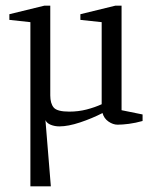

<svg xmlns="http://www.w3.org/2000/svg" viewBox="-20 -436 540 676"><path d="M87 220V-358L13 -366V-386L136 -416H157V-100Q157 -72 169 -57.5Q181 -43 224 -43Q256 -43 285 -50.5Q314 -58 338 -69V-358L263 -366V-386L386 -416H408V-48L482 -33V-10Q457 -3 434 0Q411 3 394 3Q378 3 362 -8Q346 -19 341 -38Q304 -19 262 -5Q220 9 189 9Q173 9 159 3.5Q145 -2 140 -13L159 220Z"/></svg>

Font: Manuale
Style: Regular
Weight: 400
Designer: Eduardo Tunni / Pablo Cosgaya
Foundry: Eduardo Tunni / Pablo Cosgaya
Version: Version 1.002